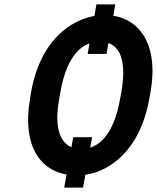

<svg xmlns="http://www.w3.org/2000/svg" viewBox="-20 -790 716 876"><path d="M466 -544 506 -770H420L380 -544ZM359 66 400 -164H314L273 66ZM661 -339 667 -371C686 -481 673 -568 636 -627C602 -681 545 -721 457 -721C417 -721 378 -712 342 -696C231 -646 151 -534 122 -371L117 -339C98 -230 111 -141 148 -83C182 -29 241 10 329 10C369 10 407 2 443 -14C553 -64 632 -176 661 -339ZM350 -110C328 -110 309 -115 293 -125C241 -159 232 -239 250 -339L256 -372C278 -498 332 -600 435 -600C538 -600 556 -498 534 -372L528 -339C506 -214 453 -110 350 -110Z"/></svg>

Font: Asimov
Style: NarIt
Weight: 500
Designer: Google
Version: Version 2.000980; 2014